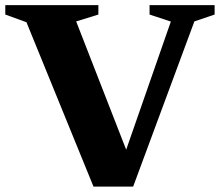

<svg xmlns="http://www.w3.org/2000/svg" viewBox="-29 -702 832 726"><path d="M71 -618 -9 -647V-682.5H343V-647L259 -621L460 -105.5H437.5L617 -620.5L536.5 -647V-682.5H782.5V-647L706 -621L474.5 3.5H324.5Z"/></svg>

Font: Newsreader
Style: Bold
Weight: 700
Designer: Hugues Gentile
Foundry: Production Type
Version: Version 1.003